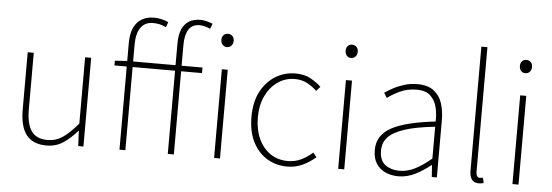

<svg xmlns="http://www.w3.org/2000/svg" viewBox="-51 -965 3264 1136"><g transform="rotate(5 1580.5 -397.0)"><path d="M255 13Q174 13 135 -36Q96 -85 96 -188V-527H132V-192Q132 -105 161.5 -62.5Q191 -20 258 -20Q307 -20 347.5 -47.5Q388 -75 437 -133V-527H473V0H442L438 -90H436Q396 -44 353 -15.5Q310 13 255 13Z M687 0V-633Q687 -688 703.5 -724Q720 -760 750.5 -778Q781 -796 822 -796Q843 -796 865 -791.5Q887 -787 909 -777L898 -746Q878 -756 858.5 -760Q839 -764 821 -764Q772 -764 747 -728.5Q722 -693 722 -628V0ZM974 0V-655Q974 -707 988.5 -740.5Q1003 -774 1031 -790.5Q1059 -807 1097 -807Q1114 -807 1133 -802.5Q1152 -798 1171 -790L1159 -759Q1127 -775 1095 -775Q1051 -775 1030.5 -742Q1010 -709 1010 -650V0ZM614 -494V-522L687 -527H1134V-494ZM1249 0V-527H1284V0ZM1267 -660Q1252 -660 1241.5 -671Q1231 -682 1231 -701Q1231 -718 1241.5 -728.5Q1252 -739 1267 -739Q1283 -739 1293.5 -728.5Q1304 -718 1304 -701Q1304 -682 1293.5 -671Q1283 -660 1267 -660Z M1684 13Q1617 13 1563.5 -19.5Q1510 -52 1479 -113.5Q1448 -175 1448 -262Q1448 -351 1481 -413Q1514 -475 1568 -507.5Q1622 -540 1685 -540Q1739 -540 1776 -519.5Q1813 -499 1839 -474L1816 -448Q1790 -473 1758 -490Q1726 -507 1685 -507Q1629 -507 1584 -476Q1539 -445 1512.5 -390Q1486 -335 1486 -262Q1486 -190 1511 -135.5Q1536 -81 1580.5 -50.5Q1625 -20 1685 -20Q1729 -20 1766 -38.5Q1803 -57 1831 -83L1852 -57Q1819 -28 1777 -7.5Q1735 13 1684 13Z M1986 0V-527H2022V0ZM2005 -660Q1989 -660 1979 -671Q1969 -682 1969 -701Q1969 -718 1979 -728.5Q1989 -739 2005 -739Q2020 -739 2030.5 -728.5Q2041 -718 2041 -701Q2041 -682 2030.5 -671Q2020 -660 2005 -660Z M2344 13Q2303 13 2268.5 -2Q2234 -17 2213 -48.5Q2192 -80 2192 -130Q2192 -218 2275 -263.5Q2358 -309 2536 -329Q2538 -372 2528.5 -412.5Q2519 -453 2491 -480Q2463 -507 2408 -507Q2352 -507 2307 -485Q2262 -463 2236 -443L2218 -472Q2235 -484 2263.5 -500Q2292 -516 2329.5 -528Q2367 -540 2410 -540Q2472 -540 2507.5 -512.5Q2543 -485 2557.5 -440Q2572 -395 2572 -341V0H2542L2537 -70H2534Q2494 -37 2445.5 -12Q2397 13 2344 13ZM2347 -20Q2394 -20 2439 -42.5Q2484 -65 2536 -109V-298Q2422 -286 2354.5 -263.5Q2287 -241 2258 -208.5Q2229 -176 2229 -131Q2229 -70 2264 -45Q2299 -20 2347 -20Z M2821 13Q2804 13 2792 5.5Q2780 -2 2773.5 -18Q2767 -34 2767 -59V-794H2803V-53Q2803 -37 2809 -28.5Q2815 -20 2825 -20Q2828 -20 2832 -20.5Q2836 -21 2844 -22L2851 9Q2844 10 2838 11.5Q2832 13 2821 13Z M3021 0V-527H3057V0ZM3040 -660Q3024 -660 3014 -671Q3004 -682 3004 -701Q3004 -718 3014 -728.5Q3024 -739 3040 -739Q3055 -739 3065.5 -728.5Q3076 -718 3076 -701Q3076 -682 3065.5 -671Q3055 -660 3040 -660Z"/></g></svg>

Font: Noto Sans TC
Style: Regular
Weight: 100
Designer: Ryoko NISHIZUKA 西塚涼子 (kana, bopomofo & ideographs); Paul D. Hunt (Latin, Greek & Cyrillic); Sandoll Communications 산돌커뮤니
Foundry: Adobe
Version: Version 2.004;hotconv 1.0.118;makeotfexe 2.5.65603